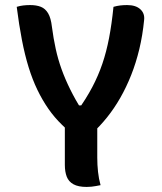

<svg xmlns="http://www.w3.org/2000/svg" viewBox="-20 -729 640 758"><path d="M377 2Q367 4 358.5 5.5Q350 7 341.5 8Q333 9 322 9Q289 9 270 -1.5Q251 -12 243.5 -31.5Q236 -51 236 -78Q236 -123 236 -167.5Q236 -212 236 -257H364Q364 -232 364 -207Q364 -182 364 -157Q364 -132 364 -107Q364 -78 367 -50.5Q370 -23 377 2ZM46 -702Q59 -706 72 -707.5Q85 -709 99 -709Q124 -709 141.5 -702Q159 -695 170 -676.5Q181 -658 185 -623Q191 -577 200 -536Q209 -495 223 -456Q237 -417 257 -376.5Q277 -336 306 -289L263 -313H330L284 -289Q320 -339 344 -384.5Q368 -430 384 -477Q400 -524 410.5 -578.5Q421 -633 428 -702Q442 -706 455 -707.5Q468 -709 482 -709Q516 -709 534 -692.5Q552 -676 549 -650Q543 -589 530 -535Q517 -481 498 -433Q479 -385 455 -343Q431 -301 402.5 -265.5Q374 -230 342 -201Q320 -201 303 -202Q286 -203 273 -206.5Q260 -210 248 -217Q236 -224 225 -236Q195 -265 171 -299.5Q147 -334 127.5 -374.5Q108 -415 93 -463.5Q78 -512 66.5 -571.5Q55 -631 46 -702Z"/></svg>

Font: Recursive Monospace Casual SemiBold
Style: Regular
Weight: 600
Version: Version 1.047